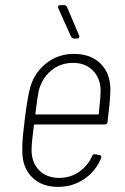

<svg xmlns="http://www.w3.org/2000/svg" viewBox="-20 -720 487 748"><path d="M339 -112Q342 -121 351 -119L368 -116Q377 -114 374 -104Q353 -53 308 -22.5Q263 8 206 8Q142 8 104.5 -30Q67 -68 67 -129Q66 -162 70.5 -202.5Q75 -243 76 -251Q86 -332 95 -369Q109 -431 156.5 -470.5Q204 -510 268 -510Q334 -510 372 -472Q410 -434 410 -371Q410 -337 402 -273L399 -245Q397 -235 388 -235H116Q112 -235 112 -231Q103 -164 103 -136Q103 -87 132 -57Q161 -27 211 -27Q254 -27 288 -50.5Q322 -74 339 -112ZM130 -362Q126 -344 118 -278Q117 -274 121 -274H361Q365 -274 365 -278L367 -300Q372 -342 372 -366Q372 -414 342.5 -444.5Q313 -475 265 -475Q214 -475 177.5 -443.5Q141 -412 130 -362ZM289 -578Q289 -570 280 -570H268Q262 -570 257 -577L207 -688Q206 -690 206 -693Q206 -700 215 -700H230Q237 -700 241 -693L288 -582Z"/></svg>

Font: Barlow Semi Condensed ExLight
Style: Italic
Weight: 275
Width: 4
Italic angle: -7°
Designer: Jeremy Tribby
Foundry: Tribby Type
Version: Version 1.408